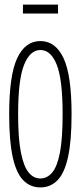

<svg xmlns="http://www.w3.org/2000/svg" viewBox="-20 -806 353 837"><path d="M156 11Q112 11 81.5 -20Q51 -51 35.5 -121Q20 -191 20 -308Q20 -478 55 -552.5Q90 -627 156 -627Q222 -627 257 -552.5Q292 -478 292 -308Q292 -191 276.5 -121Q261 -51 230.5 -20Q200 11 156 11ZM156 -28Q186 -28 208 -54.5Q230 -81 241.5 -142Q253 -203 253 -308Q253 -459 227.5 -523.5Q202 -588 156 -588Q111 -588 85 -523.5Q59 -459 59 -308Q59 -203 71 -142Q83 -81 104.5 -54.5Q126 -28 156 -28ZM80 -747V-786H233V-747Z"/></svg>

Font: Inconsolata ExtraCondensed Light
Style: Regular
Weight: 300
Width: 2
Monospace: yes
Designer: Raph Levien, Cyreal, Brenton Simpson
Foundry: Raph Levien, Cyreal, Google
Version: Version 3.100; ttfautohint (v1.8.4.7-5d5b)